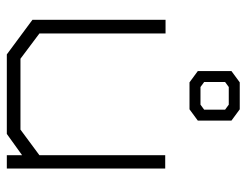

<svg xmlns="http://www.w3.org/2000/svg" viewBox="-102 -638 740 577"><g transform="rotate(90 268.5 -350.0)"><path d="M447 0V-46L383 0H144L40 -77V-477H81V-98L157 -41H370L447 -98V-476H487V0ZM194 -574V-675L228 -700H309L343 -675V-574L309 -549H228ZM295 -582 310 -593V-656L295 -667H242L227 -656V-593L242 -582Z"/></g></svg>

Font: Turret Road Light
Style: Regular
Weight: 300
Designer: Noponies
Foundry: Noponies
Version: Version 1.001; ttfautohint (v1.8)